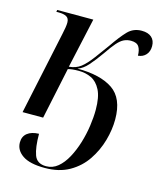

<svg xmlns="http://www.w3.org/2000/svg" viewBox="-116 -631 809 956"><g transform="rotate(15 288.0 -152.5)"><path d="M205 240Q128 240 90.5 214.5Q53 189 53 149Q53 118 74.5 101Q96 84 134 83Q134 153 148 191.5Q162 230 209 230Q243 230 269.5 208Q296 186 316 149Q336 112 349.5 68Q363 24 369.5 -21.5Q376 -67 376 -105Q376 -171 357.5 -207Q339 -243 309.5 -257Q280 -271 245 -271Q225 -271 212 -269.5Q199 -268 189 -265L133 0H27L118 -428Q122 -446 124.5 -461.5Q127 -477 127 -488Q127 -510 112.5 -518Q98 -526 73 -526H60L62 -536H248L191 -278Q227 -281 251.5 -300Q276 -319 305 -358L357 -429Q396 -486 424.5 -515.5Q453 -545 496 -545Q529 -545 547 -529Q565 -513 565 -484Q565 -456 549.5 -439Q534 -422 509 -420Q509 -449 498 -466Q487 -483 457 -483Q437 -483 420.5 -475Q404 -467 386 -446.5Q368 -426 343 -389Q312 -345 287 -317Q262 -289 235 -280Q353 -280 417.5 -236.5Q482 -193 482 -84Q482 -31 466 25.5Q450 82 417 131Q384 180 331.5 210Q279 240 205 240Z"/></g></svg>

Font: Noto Serif Display SemiCondensed Medium
Style: Italic
Weight: 500
Width: 4
Italic angle: -12°
Designer: Monotype Design Team
Foundry: Monotype Imaging Inc.
Version: Version 2.009